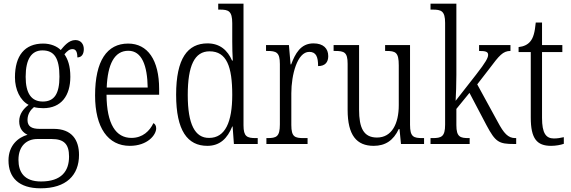

<svg xmlns="http://www.w3.org/2000/svg" viewBox="-20 -780 3095 1040"><path d="M200 240C339 240 408 169 408 59C408 -22 369 -82 271 -82H194C152 -82 129 -95 129 -130C129 -163 146 -185 164 -200C175 -196 200 -194 214 -194C312 -194 361 -262 361 -364C361 -424 347 -460 329 -486C345 -505 357 -514 373 -514C392 -514 399 -497 399 -469C423 -469 434 -488 434 -514C434 -540 419 -563 388 -563C352 -563 326 -529 309 -509C289 -529 255 -544 214 -544C114 -544 61 -479 61 -361C61 -295 89 -236 135 -212C107 -191 84 -162 84 -123C84 -82 106 -61 129 -50C79 -36 26 7 26 89C26 182 82 240 200 240ZM212 -230C150 -230 119 -274 119 -364C119 -462 152 -507 210 -507C273 -507 302 -466 302 -365C302 -272 274 -230 212 -230ZM202 203C110 203 80 151 80 86C80 8 127 -27 182 -27H260C326 -27 354 0 354 68C354 146 314 203 202 203Z M683 10C779 10 826 -49 826 -85C826 -100 819 -109 811 -113C791 -71 753 -33 692 -33C608 -33 558 -107 557 -267H842V-298C842 -455 780 -544 674 -544C560 -544 495 -451 495 -263C495 -89 565 10 683 10ZM780 -306H558C563 -431 599 -505 675 -505C749 -505 778 -424 780 -306Z M1103 10C1172 10 1212 -31 1238 -95H1240L1247 0H1376V-32H1366C1318 -32 1299 -40 1299 -101V-760H1162V-728H1171C1217 -728 1238 -721 1238 -654V-555C1238 -521 1239 -484 1241 -452H1237C1213 -507 1172 -545 1104 -545C996 -545 934 -463 934 -267C934 -72 996 10 1103 10ZM1113 -33C1036 -32 997 -107 997 -265C997 -425 1034 -502 1115 -502C1208 -502 1238 -419 1238 -266C1238 -119 1200 -33 1113 -33Z M1423 0H1646V-32H1626C1577 -32 1558 -38 1558 -103V-275C1558 -374 1590 -499 1655 -499C1693 -499 1703 -471 1703 -422C1742 -422 1758 -444 1758 -476C1758 -517 1732 -545 1678 -545C1608 -545 1579 -489 1557 -431H1554L1545 -536H1421V-504H1426C1477 -504 1496 -497 1496 -433V-106C1496 -39 1477 -32 1428 -32H1423Z M2004 10C2067 10 2111 -19 2140 -81H2144L2152 0H2277V-32H2270C2220 -32 2201 -38 2201 -104V-536H2066V-504H2071C2123 -504 2140 -497 2140 -426V-210C2140 -111 2103 -35 2022 -35C1949 -35 1925 -88 1925 -186V-536H1787V-504H1794C1845 -504 1863 -497 1863 -434V-185C1863 -47 1912 10 2004 10Z M2312 0H2524V-32H2519C2473 -32 2452 -38 2452 -102V-190L2523 -277L2615 -102C2664 -10 2682 0 2765 0H2776V-32H2771C2732 -32 2709 -58 2676 -120L2565 -323L2630 -407C2684 -479 2704 -504 2745 -504V-536H2575V-504C2610 -504 2624 -500 2624 -483C2624 -467 2612 -444 2559 -376L2448 -234C2450 -258 2452 -336 2452 -374V-760H2312V-728H2323C2370 -728 2391 -721 2391 -656V-105C2391 -39 2371 -32 2322 -32H2312Z M2965 10C2991 10 3017 5 3034 -1V-37C3015 -33 3001 -30 2980 -30C2937 -30 2916 -59 2916 -141V-498H3026V-536H2916V-658H2882C2877 -605 2869 -575 2852 -555C2838 -538 2817 -528 2789 -525V-498H2855V-143C2855 -29 2888 10 2965 10Z"/></svg>

Font: Noto Serif Sinhala Condensed Light
Style: Regular
Weight: 300
Width: 3
Designer: Jelle Bosma - Monotype Design Team
Foundry: Monotype Imaging Inc.
Version: Version 2.007